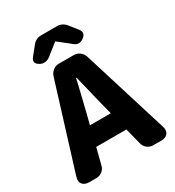

<svg xmlns="http://www.w3.org/2000/svg" viewBox="-222 -1083 1104 1212"><g transform="rotate(-30 330.0 -477.5)"><path d="M68 0Q34 0 19 -20Q4 -40 15 -73L207 -693Q215 -716 233.5 -730Q252 -744 276 -744H384Q408 -744 426.5 -730Q445 -716 453 -693L645 -73Q656 -40 641 -20Q626 0 592 0H535Q510 0 491.5 -14.5Q473 -29 467 -53L437 -171H327H217L187 -53Q181 -29 162.5 -14.5Q144 0 119 0ZM251 -309H403L387 -372Q376 -411 356 -498Q337 -575 328 -611H324Q321 -599 316 -574Q303 -518 296 -490Q293 -477 287 -453Q274 -398 267 -372ZM420 -803 328 -876H324L242 -811Q226 -798 205 -796Q184 -794 167 -805L164 -807Q129 -829 155 -862L205 -924Q229 -955 268 -955H325H383Q421 -955 446 -925L493 -866Q522 -829 479 -802Q447 -782 420 -803Z"/></g></svg>

Font: GenSenRounded TW H
Style: Regular
Weight: 900
Version: Version 1.501;PS 1;hotconv 16.6.51;makeotf.lib2.5.65220